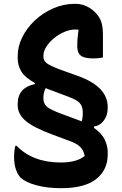

<svg xmlns="http://www.w3.org/2000/svg" viewBox="-20 -740 640 1009"><path d="M300 114Q382 114 425 80L424 75Q418 48 400.5 31Q383 14 346 1L255 -33Q155 -70 114 -105.5Q73 -141 73 -187V-194Q73 -279 163 -298V-304Q109 -334 91 -366Q73 -398 73 -433V-446Q73 -496 97 -544.5Q121 -593 163 -632.5Q205 -672 259.5 -696Q314 -720 375 -720Q407 -720 434 -707.5Q461 -695 481 -674Q503 -652 512 -625.5Q521 -599 521 -555V-438Q499 -433 470 -433Q424 -433 405 -447.5Q386 -462 386 -496Q386 -523 388 -544Q390 -565 393 -584Q386 -585 377 -585Q348 -585 318.5 -572.5Q289 -560 264 -539.5Q239 -519 223.5 -494.5Q208 -470 208 -446V-443Q208 -421 226 -407.5Q244 -394 297 -374L389 -341Q546 -285 546 -178V-173Q546 -134 526 -107Q506 -80 474 -75V-68Q516 -38 531 -5Q546 28 546 57V72Q546 153 485.5 201Q425 249 300 249Q229 249 171 233.5Q113 218 88 193Q73 178 63.5 150Q54 122 54 84Q54 66 56 51Q58 36 61 26H67Q152 114 300 114ZM389 -110Q399 -106 409 -102Q415 -119 415 -145V-150Q415 -181 399 -198.5Q383 -216 336 -233L248 -266Q233 -271 220 -277Q208 -252 208 -230V-224Q208 -195 226 -179.5Q244 -164 297 -144Z"/></svg>

Font: Recursive Sn Csl St
Style: Bold
Weight: 700
Version: Version 1.079;hotconv 1.0.112;makeotfexe 2.5.65598; ttfautoh